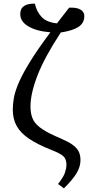

<svg xmlns="http://www.w3.org/2000/svg" viewBox="-20 -823 482 1052"><path d="M330 209 298 185Q328 147 336 123Q344 99 344 80Q344 47 325.5 31.5Q307 16 260 -2Q185 -32 139 -63Q93 -94 71.5 -132.5Q50 -171 50 -223Q50 -254 56.5 -289Q63 -324 83.5 -371.5Q104 -419 145 -485.5Q186 -552 256 -646Q180 -652 135.5 -678.5Q91 -705 91 -745Q91 -771 104 -783.5Q117 -796 136 -800Q155 -804 171 -803Q181 -759 208 -730Q235 -701 292 -695Q323 -735 359 -781Q400 -783 421 -770.5Q442 -758 442 -735Q442 -697 410.5 -676Q379 -655 313 -645Q225 -511 186 -411Q147 -311 147 -239Q147 -205 157 -177.5Q167 -150 196.5 -126.5Q226 -103 284 -77Q322 -61 353 -45Q384 -29 402.5 -6.5Q421 16 421 54Q421 91 399 127Q377 163 330 209Z"/></svg>

Font: NotoSerif-Regular
Style: Regular
Weight: 400
Designer: Monotype Design Team
Foundry: Monotype Imaging Inc.
Version: Version 2.007; ttfautohint (v1.8) -l 8 -r 50 -G 200 -x 14 -D